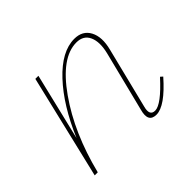

<svg xmlns="http://www.w3.org/2000/svg" viewBox="-100 -558 709 709"><g transform="rotate(-45 255.0 -203.5)"><path d="M472 -87 481 -79Q409 3 364 3Q321 3 336 -51L395 -286Q407 -335 393.5 -365Q380 -395 343 -395Q264 -395 182.5 -279.5Q101 -164 60 0H44L141 -407H157L94 -145Q145 -265 213 -337.5Q281 -410 347 -410Q390 -410 408 -376Q426 -342 412 -288L353 -51Q342 -11 371 -11Q403 -11 472 -87Z"/></g></svg>

Font: EauTest Thin
Style: Italic
Weight: 250
Italic angle: -12°
Designer: Christian Thalmann (Catharsis Fonts)
Version: Version 0.001;PS 000.001;hotconv 1.0.88;makeotf.lib2.5.64775